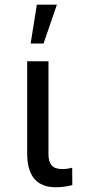

<svg xmlns="http://www.w3.org/2000/svg" viewBox="-20 -788 364 814"><path d="M185.5 -528.3V-133.3Q185.5 -102.5 199 -86.9Q212.4 -71.3 243.7 -71.3Q267.1 -71.3 286.1 -77.1L286.6 -3.4Q252.4 5.9 216.8 5.9Q95.2 5.9 95.2 -137.7V-528.3ZM136.2 -768.1H221.2L164.6 -603.5H109.9Z"/></svg>

Font: Noboto
Style: Regular
Weight: 400
Designer: Google
Version: Version 2.001101; 2014